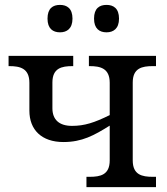

<svg xmlns="http://www.w3.org/2000/svg" viewBox="-20 -764 680 784"><path d="M225 -632C253 -632 276 -647 276 -688C276 -730 253 -744 225 -744C196 -744 174 -730 174 -688C174 -647 196 -632 225 -632ZM415 -632C443 -632 466 -647 466 -688C466 -730 443 -744 415 -744C386 -744 364 -730 364 -688C364 -647 386 -632 415 -632ZM333 0H617V-42H604C560 -42 522 -50 522 -109V-427C522 -486 560 -494 604 -494H617V-536H343V-494H346C390 -494 428 -485 428 -426V-294C365 -263 325 -250 274 -250C221 -250 194 -276 194 -322V-427C194 -486 232 -494 276 -494H279V-536H15V-494H18C62 -494 100 -485 100 -426V-312C100 -234 150 -184 239 -184C315 -184 364 -211 428 -251V-109C428 -50 390 -42 346 -42H333Z"/></svg>

Font: Noto Serif Thai
Style: Regular
Weight: 400
Designer: Monotype Design Team
Foundry: Monotype Imaging Inc.
Version: Version 1.901